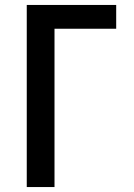

<svg xmlns="http://www.w3.org/2000/svg" viewBox="-20 -755 540 775"><path d="M88 0V-735H449V-639H200V0Z"/></svg>

Font: Iosevka Term
Style: Bold
Weight: 700
Monospace: yes
Designer: Belleve Invis
Foundry: Belleve Invis
Version: Version 30.0.1